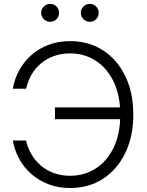

<svg xmlns="http://www.w3.org/2000/svg" viewBox="-20 -948 748 979"><path d="M336.9 10.7Q277.8 10.7 228.3 -8.1Q178.7 -26.9 140.6 -60.1Q102.5 -93.3 78.4 -137Q54.2 -180.7 45.4 -231.4H112.8Q121.6 -192.9 140.9 -160.2Q160.2 -127.4 189 -103.3Q217.8 -79.1 255.1 -65.4Q292.5 -51.8 336.9 -51.8Q411.1 -51.8 469 -89.4Q526.9 -127 560.1 -196.8Q593.3 -266.6 593.3 -363.3Q593.3 -460 560.1 -530Q526.9 -600.1 469 -637.9Q411.1 -675.8 336.9 -675.8Q292.5 -675.8 254.9 -662.1Q217.3 -648.4 188.5 -624.3Q159.7 -600.1 140.6 -567.1Q121.6 -534.2 113.3 -495.6H45.4Q54.2 -546.9 78.6 -590.8Q103 -634.8 140.9 -668Q178.7 -701.2 228.3 -719.7Q277.8 -738.3 336.9 -738.3Q433.1 -738.3 505.9 -690.9Q578.6 -643.6 619.1 -559.3Q659.7 -475.1 659.7 -363.3Q659.7 -252.4 618.9 -168.2Q578.1 -84 505.6 -36.6Q433.1 10.7 336.9 10.7ZM260.3 -340.3V-400.4H612.8V-340.3ZM438 -836.9Q418.9 -836.9 405.5 -850.3Q392.1 -863.8 392.1 -882.8Q392.1 -901.4 405.5 -914.8Q418.9 -928.2 438 -928.2Q457 -928.2 470.2 -914.8Q483.4 -901.4 483.4 -882.8Q483.4 -863.8 470.2 -850.3Q457 -836.9 438 -836.9ZM235.8 -836.9Q216.8 -836.9 203.4 -850.3Q189.9 -863.8 189.9 -882.8Q189.9 -901.4 203.6 -914.8Q217.3 -928.2 235.8 -928.2Q254.9 -928.2 268.1 -914.8Q281.2 -901.4 281.2 -882.8Q281.2 -863.8 268.1 -850.3Q254.9 -836.9 235.8 -836.9Z"/></svg>

Font: Inter 28pt Light
Style: Regular
Weight: 300
Designer: Rasmus Andersson
Foundry: rsms
Version: Version 4.001;git-66647c0bb